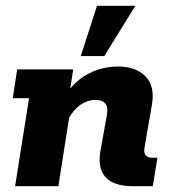

<svg xmlns="http://www.w3.org/2000/svg" viewBox="-20 -641 589 661"><path d="M32 0 80 -303H24L39 -402H232L222 -336Q250 -370 286 -388Q333 -412 387 -412Q447 -412 480.5 -378.5Q514 -345 503 -280L478 -136Q474 -116 481 -107Q488 -98 504 -98H522L506 0H437Q372 0 343.5 -31Q315 -62 326 -123L348 -245Q353 -272 342.5 -284.5Q332 -297 309 -297Q280 -297 254 -278Q234 -263 218 -236L181 0ZM258 -448 314 -621H446L339 -448Z"/></svg>

Font: Rokkitt SemiBold ExtraBold
Style: Italic
Weight: 800
Italic angle: -9°
Version: Version 3.103